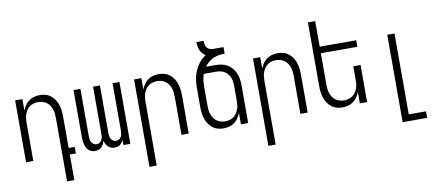

<svg xmlns="http://www.w3.org/2000/svg" viewBox="-79 -1055 3658 1590"><g transform="rotate(-10 1750.0 -260.0)"><path d="M373 215V-320Q373 -339 371 -357.5Q369 -376 362.5 -393.5Q356 -411 345.5 -426.5Q335 -442 320 -452.5Q305 -463 287 -468Q269 -473 250 -473Q231 -473 213 -468Q195 -463 180 -452.5Q165 -442 154.5 -426.5Q144 -411 137.5 -393.5Q131 -376 129 -357.5Q127 -339 127 -320V0H66V-520H127V-423Q135 -446 148.5 -466Q162 -486 181.5 -500.5Q201 -515 225 -521.5Q249 -528 273 -528Q298 -528 322 -521.5Q346 -515 365.5 -499.5Q385 -484 399 -463Q413 -442 420.5 -418Q428 -394 431 -369.5Q434 -345 434 -320V-55H485V0H434V215Z M646 8Q631 8 617 3Q603 -2 592.5 -12Q582 -22 575 -35Q568 -48 564 -62.5Q560 -77 558.5 -91.5Q557 -106 557 -121V-520H615V-121Q615 -108 617 -95Q619 -82 625.5 -70.5Q632 -59 643.5 -52Q655 -45 668 -45Q681 -45 692.5 -52Q704 -59 710.5 -70.5Q717 -82 719 -95Q721 -108 721 -121V-520H779V-121Q779 -108 781 -95Q783 -82 789.5 -70.5Q796 -59 807.5 -52Q819 -45 832 -45Q845 -45 856.5 -52Q868 -59 874.5 -70.5Q881 -82 883 -95Q885 -108 885 -121V-520H943V0H885V-44Q880 -33 873 -23Q866 -13 856 -5.5Q846 2 834 5Q822 8 810 8Q795 8 781 3Q767 -2 756.5 -12Q746 -22 739 -35.5Q732 -49 728 -63Q724 -49 717 -35.5Q710 -22 699.5 -12Q689 -2 675 3Q661 8 646 8Z M1066 215V-520H1127V-423Q1135 -446 1148.5 -466Q1162 -486 1181.5 -500.5Q1201 -515 1225 -521.5Q1249 -528 1273 -528Q1298 -528 1322 -521.5Q1346 -515 1365.5 -499.5Q1385 -484 1399 -463Q1413 -442 1420.5 -418Q1428 -394 1431 -369.5Q1434 -345 1434 -320V0H1373V-320Q1373 -339 1371 -357.5Q1369 -376 1362.5 -393.5Q1356 -411 1345.5 -426.5Q1335 -442 1320 -452.5Q1305 -463 1287 -468Q1269 -473 1250 -473Q1231 -473 1213 -468Q1195 -463 1180 -452.5Q1165 -442 1154.5 -426.5Q1144 -411 1137.5 -393.5Q1131 -376 1129 -357.5Q1127 -339 1127 -320V215Z M1727 8Q1702 8 1678 1.5Q1654 -5 1634.5 -20.5Q1615 -36 1601 -57Q1587 -78 1579.5 -102Q1572 -126 1569 -150.5Q1566 -175 1566 -200V-355Q1566 -383 1568.5 -410.5Q1571 -438 1578 -465Q1579 -466 1579 -467Q1579 -468 1580 -470Q1581 -472 1581.5 -474.5Q1582 -477 1583 -479Q1597 -520 1622.5 -556Q1648 -592 1685 -615Q1670 -624 1658.5 -637.5Q1647 -651 1640 -667Q1633 -683 1630.5 -700.5Q1628 -718 1628 -735H1688Q1688 -721 1691 -706.5Q1694 -692 1701.5 -680Q1709 -668 1722.5 -661.5Q1736 -655 1750 -655H1842V-600Q1817 -600 1792.5 -596Q1768 -592 1746 -582Q1724 -572 1704.5 -556Q1685 -540 1671 -520H1750Q1776 -520 1801.5 -515Q1827 -510 1849 -497Q1871 -484 1888.5 -464Q1906 -444 1916 -420.5Q1926 -397 1930 -371.5Q1934 -346 1934 -320V0H1873V-97Q1865 -74 1851.5 -54Q1838 -34 1818.5 -19.5Q1799 -5 1775 1.5Q1751 8 1727 8ZM1750 -47Q1769 -47 1787 -52Q1805 -57 1820 -67.5Q1835 -78 1845.5 -93.5Q1856 -109 1862.5 -126.5Q1869 -144 1871 -162.5Q1873 -181 1873 -200V-320Q1873 -338 1871 -356Q1869 -374 1862.5 -390.5Q1856 -407 1845 -422Q1834 -437 1818.5 -446.5Q1803 -456 1785.5 -460.5Q1768 -465 1750 -465H1643Q1633 -439 1630 -411Q1627 -383 1627 -355V-200Q1627 -181 1629 -162.5Q1631 -144 1637.5 -126.5Q1644 -109 1654.5 -93.5Q1665 -78 1680 -67.5Q1695 -57 1713 -52Q1731 -47 1750 -47Z M2066 215V-520H2127V-423Q2135 -446 2148.5 -466Q2162 -486 2181.5 -500.5Q2201 -515 2225 -521.5Q2249 -528 2273 -528Q2298 -528 2322 -521.5Q2346 -515 2365.5 -499.5Q2385 -484 2399 -463Q2413 -442 2420.5 -418Q2428 -394 2431 -369.5Q2434 -345 2434 -320V0H2373V-320Q2373 -339 2371 -357.5Q2369 -376 2362.5 -393.5Q2356 -411 2345.5 -426.5Q2335 -442 2320 -452.5Q2305 -463 2287 -468Q2269 -473 2250 -473Q2231 -473 2213 -468Q2195 -463 2180 -452.5Q2165 -442 2154.5 -426.5Q2144 -411 2137.5 -393.5Q2131 -376 2129 -357.5Q2127 -339 2127 -320V215Z M2727 8Q2702 8 2678 1.5Q2654 -5 2634.5 -20.5Q2615 -36 2601 -57Q2587 -78 2579.5 -102Q2572 -126 2569 -150.5Q2566 -175 2566 -200V-735H2627V-520H2934V-465H2627V-200Q2627 -181 2629 -162.5Q2631 -144 2637.5 -126.5Q2644 -109 2654.5 -93.5Q2665 -78 2680 -67.5Q2695 -57 2713 -52Q2731 -47 2750 -47Q2769 -47 2787 -52Q2805 -57 2820 -67.5Q2835 -78 2845.5 -93.5Q2856 -109 2862.5 -126.5Q2869 -144 2871 -162.5Q2873 -181 2873 -200V-312H2934V0H2873V-97Q2865 -74 2851.5 -54Q2838 -34 2818.5 -19.5Q2799 -5 2775 1.5Q2751 8 2727 8Z M3195 215V-520H3256V160H3401V215Z"/></g></svg>

Font: Iosevka Fixed Light
Style: Regular
Weight: 300
Monospace: yes
Designer: Belleve Invis
Foundry: Belleve Invis
Version: Version 32.3.0